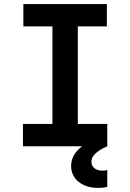

<svg xmlns="http://www.w3.org/2000/svg" viewBox="-20 -720 640 945"><path d="M93 0H384C348 27 330 60 330 97C330 161 384 205 463 205C480 205 496 203 508 200V117C501 119 492 120 484 120C452 120 430 103 430 76C430 48 454 24 508 0V-110H363V-590H506V-700H95V-590H238V-110H93Z"/></svg>

Font: CommitMono
Style: 700Regular
Weight: 700
Monospace: yes
Designer: Eigil Nikolajsen
Foundry: Eigil Nikolajsen
Version: Version 1.143